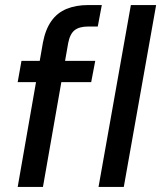

<svg xmlns="http://www.w3.org/2000/svg" viewBox="-20 -740 638 760"><path d="M50 0 150 -572Q160 -624 183.5 -657Q207 -690 244 -705Q281 -720 329 -720H383L367 -635H329Q294 -635 275.5 -620.5Q257 -606 250 -570L150 0ZM50 -415 65 -499H357L341 -415ZM370 0 498 -720H598L470 0Z"/></svg>

Font: DM Sans 20pt Medium
Style: Italic
Weight: 500
Italic angle: -10°
Version: Version 4.004;gftools[0.9.30]